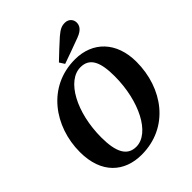

<svg xmlns="http://www.w3.org/2000/svg" viewBox="-246 -1010 1162 1162"><g transform="rotate(-45 334.5 -429.0)"><path d="M279.1 18.6C514.6 18.6 654.6 -177.6 654.6 -401.8C654.6 -572 552.7 -675.7 401.2 -675.7C166.1 -675.7 25.8 -474.5 25.8 -257.6C25.8 -72.1 133.7 18.6 279.1 18.6ZM290.3 -38.6C213.1 -38.6 180 -103.5 180 -228.4C180 -441.6 275.4 -618.5 391.3 -618.5C470.5 -618.5 499.7 -554.9 499.7 -433.9C499.7 -220.9 405.7 -38.6 290.3 -38.6ZM319.5 -730.7 340.4 -698C395.4 -717.1 450.7 -737.4 505.7 -757.9C556.6 -777.1 566.9 -803.1 566.9 -825.8C566.9 -851.1 547.8 -875.6 514.9 -875.6C487.7 -875.6 469.8 -867.7 435.4 -838.6C396 -803.7 357.5 -767 319.5 -730.7Z"/></g></svg>

Font: Source Serif 4 Variable
Style: Italic
Weight: 400
Italic angle: -12°
Designer: Frank Grießhammer
Foundry: Adobe Systems Incorporated
Version: Version 4.004;hotconv 1.0.116;makeotfexe 2.5.65601